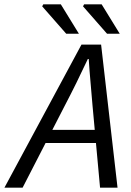

<svg xmlns="http://www.w3.org/2000/svg" viewBox="-71 -861 601 881"><path d="M-50.6 0 302.8 -656.3H392.9L468.3 0H388.1L353.5 -377Q349.4 -429.3 344.5 -482Q339.7 -534.7 336.1 -590.4H332.1Q305.8 -534.3 280.4 -482.7Q255 -431.1 226.7 -377L32.8 0ZM106.5 -204.9 121.8 -265.2H409.8L395.8 -204.9ZM232.8 -706.3 122.6 -831.9 127.6 -841H208.2L291 -706.3ZM420.1 -706.3 310 -831.9 314.9 -841H395.5L478.4 -706.3Z"/></svg>

Font: Source Sans 3
Style: Italic
Weight: 200
Italic angle: -11°
Designer: Paul D. Hunt
Foundry: Adobe
Version: Version 3.046;hotconv 1.0.118;makeotfexe 2.5.65603